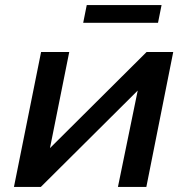

<svg xmlns="http://www.w3.org/2000/svg" viewBox="-20 -737 738 757"><path d="M35 0 142 -532H253L177 -153L558 -532H663L557 0H445L523 -380L141 0ZM322 -717H617L603 -647H308Z"/></svg>

Font: Argentum Sans
Style: Italic
Weight: 400
Italic angle: -11.3099°
Designer: Julieta Ulanovsky, Owen Earl, Rasmus Andersson, Cristiano Sobral
Foundry: The Argentum Sans Project Authors
Version: Version 3.131; ttfautohint (v1.8.4.7-5d5b-dirty)